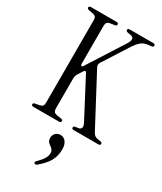

<svg xmlns="http://www.w3.org/2000/svg" viewBox="-249 -808 1014 1200"><g transform="rotate(30 258.0 -207.5)"><path d="M34 0Q19 0 19 -11Q19 -20 32 -23L55 -27Q76 -31 82.5 -38Q89 -45 89 -66V-654Q89 -675 82.5 -682Q76 -689 55 -693L32 -697Q19 -700 19 -709Q19 -720 34 -720H217Q232 -720 232 -708Q232 -699 221 -697L194 -693Q173 -690 166.5 -682Q160 -674 160 -653V-383Q160 -373 166 -371Q172 -369 177 -378L341 -635Q374 -686 335 -693L312 -697Q299 -700 299 -710Q299 -720 313 -720H483Q497 -720 497 -709Q497 -698 484 -697L465 -695Q434 -692 414 -677Q394 -662 369 -623L256 -446Q246 -429 255 -413L443 -59Q451 -43 459.5 -36Q468 -29 480 -27L504 -23Q516 -22 516 -11Q516 0 502 0H324Q310 0 310 -11Q310 -21 323 -23L340 -25Q379 -30 356 -74L212 -348Q208 -356 203 -356.5Q198 -357 193 -349L172 -316Q165 -306 162.5 -297Q160 -288 160 -274V-67Q160 -46 166.5 -38Q173 -30 194 -27L221 -23Q232 -21 232 -12Q232 0 217 0ZM269 67Q294 67 308.5 87.5Q323 108 323 139Q323 188 302.5 224.5Q282 261 237 299Q225 309 217 303Q208 296 220 284Q249 255 260 236Q271 217 271 198Q271 182 263.5 173Q256 164 246 157.5Q236 151 228.5 141.5Q221 132 221 114Q221 94 234.5 80.5Q248 67 269 67Z"/></g></svg>

Font: Instrument Serif
Style: Regular
Weight: 400
Designer: Rodrigo Fuenzalida
Foundry: fragTYPE
Version: Version 1.000; ttfautohint (v1.8.4.7-5d5b);gftools[0.9.27]